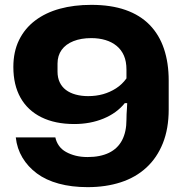

<svg xmlns="http://www.w3.org/2000/svg" viewBox="-20 -760 755 791"><path d="M356 -740Q437 -740 497 -719Q557 -698 596.5 -657.5Q636 -617 655.5 -559Q675 -501 675 -428V-309Q675 -230 651 -170Q627 -110 583 -69.5Q539 -29 477.5 -9Q416 11 341 11Q275 11 222 -3.5Q169 -18 132 -45.5Q95 -73 72.5 -110.5Q50 -148 45 -194H208Q212 -175 223 -159.5Q234 -144 252 -134Q270 -124 292 -118.5Q314 -113 341 -113Q393 -113 429 -130.5Q465 -148 483 -182.5Q501 -217 501 -267Q501 -278 501.5 -290Q502 -302 503 -313.5Q504 -325 504 -335H494Q461 -294 406.5 -271.5Q352 -249 286 -249Q207 -249 150.5 -277Q94 -305 64.5 -357.5Q35 -410 35 -484Q35 -547 58.5 -595Q82 -643 125 -675.5Q168 -708 226.5 -724Q285 -740 356 -740ZM356 -603Q314 -603 282.5 -590.5Q251 -578 234 -554.5Q217 -531 217 -498V-465Q217 -440 226 -421Q235 -402 251.5 -389.5Q268 -377 291.5 -370.5Q315 -364 343 -364Q376 -364 404.5 -372Q433 -380 458 -396Q483 -412 501 -437V-473Q501 -507 490.5 -531Q480 -555 460.5 -571Q441 -587 414.5 -595Q388 -603 356 -603Z"/></svg>

Font: Hubot Sans SemiExpanded
Style: Bold
Weight: 700
Width: 6
Designer: Deni Anggara
Foundry: GitHub, Inc., Subsidiary of Microsoft Corporation
Version: Version 2.000